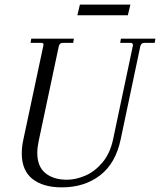

<svg xmlns="http://www.w3.org/2000/svg" viewBox="-20 -797 691 829"><path d="M157 -612H112L115 -630H299L296 -612H251Q238 -612 234 -598L147 -188Q141 -160 141 -137Q141 -78 176 -49.5Q211 -21 269 -21Q307 -21 348 -38.5Q389 -56 422 -95Q455 -134 468 -194L554 -601Q554 -612 544 -612H499L502 -630H651L648 -612H603Q590 -612 586 -598L501 -195Q479 -91 411.5 -39.5Q344 12 247 12Q166 12 120 -24.5Q74 -61 74 -135Q74 -164 81 -195L168 -604Q168 -612 157 -612ZM543 -777 532 -731H314L325 -777Z"/></svg>

Font: Arapey
Style: Italic
Weight: 400
Italic angle: -12°
Designer: Eduardo Rodriguez Tunni
Foundry: Eduardo Rodriguez Tunni
Version: Version 3.000